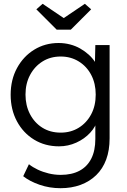

<svg xmlns="http://www.w3.org/2000/svg" viewBox="-20 -759 669 1009"><path d="M102 167 132 104Q152 120 178.5 132.5Q205 145 236 152.5Q267 160 299 160Q357 160 397.5 138.5Q438 117 459.5 75Q481 33 481 -29V-129L493 -132Q484 -94 454 -61.5Q424 -29 381 -9.5Q338 10 290 10Q217 10 159.5 -25Q102 -60 69 -121.5Q36 -183 36 -261Q36 -340 69.5 -401.5Q103 -463 160 -498Q217 -533 288 -533Q319 -533 348 -525.5Q377 -518 401.5 -504Q426 -490 446 -472Q466 -454 479.5 -433Q493 -412 499 -390L478 -393L481 -522H556V-32Q556 31 538 79.5Q520 128 485.5 161.5Q451 195 403.5 212.5Q356 230 298 230Q240 230 188 212Q136 194 102 167ZM483 -262Q483 -320 459.5 -365Q436 -410 394 -436Q352 -462 299 -462Q245 -462 203.5 -436Q162 -410 138 -365Q114 -320 114 -262Q114 -205 137.5 -159.5Q161 -114 202.5 -88Q244 -62 299 -62Q352 -62 393.5 -87.5Q435 -113 459 -158Q483 -203 483 -262ZM278 -603 171 -710 204 -739 315 -664 426 -739 459 -710 352 -603Z"/></svg>

Font: Mach Light
Style: Regular
Weight: 300
Version: Version 1.002